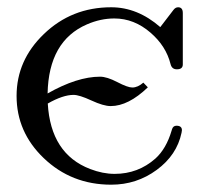

<svg xmlns="http://www.w3.org/2000/svg" viewBox="-20 -486 540 520"><path d="M475.1 -311.5Q475.1 -298.3 459 -298.3Q445.3 -298.3 441.9 -312.5Q429.7 -361.3 387.7 -397.5Q343.3 -436 289.6 -436Q252.4 -436 215.3 -419.9Q111.8 -375 108.9 -232.9Q189 -278.3 251 -278.3Q269.5 -278.3 297.6 -263.7Q325.7 -249 338.4 -249Q353 -249 368.2 -262.2L380.4 -249.5Q327.6 -198.7 279.8 -198.7Q260.3 -198.7 227.5 -213.9Q194.8 -229 179.2 -229Q150.4 -229 109.4 -205.6Q117.2 -69.3 224.1 -28.3Q258.3 -15.1 290.5 -15.1Q354 -15.1 400.9 -56.6Q430.2 -83 444.8 -132.3L445.8 -135.7Q448.7 -145.5 458 -145.5Q472.7 -145.5 472.7 -133.3Q472.7 -130.9 471.7 -126.5Q459 -65.9 404.5 -25.9Q350.1 14.2 281.2 14.2Q173.3 14.2 98.1 -58.1Q24.9 -128.4 24.9 -226.1Q24.9 -322.8 98.6 -393.6Q173.8 -466.3 281.2 -466.3Q352.5 -466.3 414.1 -412.6L449.7 -459Q455.1 -466.3 462.4 -466.3Q475.1 -466.3 475.1 -450.7Z"/></svg>

Font: Kurinto Book Core
Style: Regular
Weight: 400
Designer: Kurinto was developed by Clint Goss from a range of fonts that are compatible with the SIL Open Font License Version 1.1
Foundry: Clinton F. Goss
Version: Version 2.196; July 25, 2020